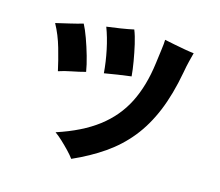

<svg xmlns="http://www.w3.org/2000/svg" viewBox="-109 -902 1218 1064"><g transform="rotate(15 500.0 -369.5)"><path d="M383 22Q370 4 348.5 -18.5Q327 -41 304 -62.5Q281 -84 261 -98Q402 -144 492.5 -213Q583 -282 632.5 -380Q682 -478 699 -611Q704 -651 709.5 -691Q715 -731 715 -750Q739 -745 771.5 -738.5Q804 -732 835.5 -726.5Q867 -721 887 -719Q882 -700 874.5 -670.5Q867 -641 860 -601Q836 -470 795.5 -372.5Q755 -275 696.5 -202.5Q638 -130 560 -76Q482 -22 383 22ZM186 -428Q174 -484 154 -554Q134 -624 102 -682Q140 -691 181 -700.5Q222 -710 256 -720Q271 -692 287.5 -646.5Q304 -601 318 -552Q332 -503 338 -465Q301 -455 259.5 -447Q218 -439 186 -428ZM435 -483Q430 -547 416 -614Q402 -681 381 -736Q414 -740 459 -747Q504 -754 535 -761Q548 -729 558.5 -683Q569 -637 577 -590Q585 -543 588 -506Q555 -502 511.5 -495.5Q468 -489 435 -483Z"/></g></svg>

Font: Zen Kaku Gothic Antique Black
Style: Regular
Weight: 900
Designer: Yoshimichi Ohira
Foundry: Positype
Version: Version 1.001